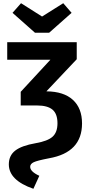

<svg xmlns="http://www.w3.org/2000/svg" viewBox="-20 -955 562 1196"><path d="M286 -751H198L58 -875L111 -935L242 -852L374 -935L426 -875ZM270 -386Q377 -385 434 -333Q491 -281 491 -186Q491 -5 285 31Q212 45 190 55.5Q168 66 168 84Q168 114 225 140L188 221Q35 168 35 69Q35 14 75 -17Q115 -48 202 -63Q277 -76 307.5 -103.5Q338 -131 338 -187Q338 -246 307 -272Q276 -298 211 -298H109V-383L294 -583H25V-692H458V-586L269 -386Z"/></svg>

Font: Fira Sans SemiBold
Style: Regular
Weight: 600
Designer: bBox Type GmbH & Carrois Corporate GbR & Edenspiekermann AG
Foundry: bBox Type GmbH & Carrois Corporate GbR & Edenspiekermann AG
Version: Version 4.301;PS 004.301;hotconv 1.0.88;makeotf.lib2.5.64775